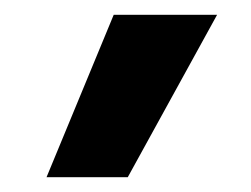

<svg xmlns="http://www.w3.org/2000/svg" viewBox="-20 -810 340 260"><path d="M153 -570H43L134 -790H274Z"/></svg>

Font: M PLUS 2 Thin Medium
Style: Regular
Weight: 500
Version: Version 1.001